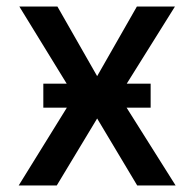

<svg xmlns="http://www.w3.org/2000/svg" viewBox="-20 -565 591 585"><path d="M397 -545H513L343 -273L515 0H398L276 -204L153 0H37L206 -273L39 -545H155L276 -333ZM439 -310V-237H112V-310Z"/></svg>

Font: Sinter Medium
Style: Regular
Weight: 500
Foundry: Adobe & rsms
Version: Version 1.000